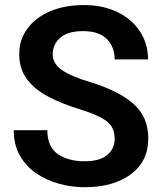

<svg xmlns="http://www.w3.org/2000/svg" viewBox="-20 -741 650 770"><path d="M439.9 -184.6Q439.9 -211.9 428.5 -231.9Q417 -252 385.5 -269Q354 -286.1 293.9 -304.7Q227.5 -325.2 173.8 -353.3Q120.1 -381.3 88.6 -422.9Q57.1 -464.4 57.1 -523.9Q57.1 -582.5 90.1 -626.7Q123 -670.9 181.4 -695.8Q239.7 -720.7 315.4 -720.7Q394.5 -720.7 452.4 -691.9Q510.3 -663.1 542 -613.8Q573.7 -564.5 573.7 -502.9H439.9Q439.9 -552.2 408.7 -584.2Q377.4 -616.2 313.5 -616.2Q252 -616.2 221.7 -589.6Q191.4 -563 191.4 -523.9Q191.4 -485.8 228.3 -460.2Q265.1 -434.6 338.9 -412.6Q455.6 -377.4 515.1 -324.7Q574.7 -272 574.7 -185.5Q574.7 -94.2 504.9 -42.2Q435.1 9.8 318.8 9.8Q267.1 9.8 216.6 -4.2Q166 -18.1 125 -46.1Q84 -74.2 59.6 -117.2Q35.2 -160.2 35.2 -218.8H169.9Q169.9 -151.4 212.4 -122.8Q254.9 -94.2 318.8 -94.2Q379.9 -94.2 409.9 -119.4Q439.9 -144.5 439.9 -184.6Z"/></svg>

Font: Vazirmatn RD UI SemiBold
Style: Regular
Weight: 600
Designer: Saber Rastikerdar
Foundry: Saber Rastikerdar
Version: Version 33.003